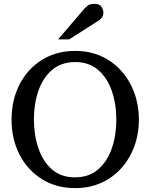

<svg xmlns="http://www.w3.org/2000/svg" viewBox="-20 -948 771 984"><path d="M691.9 -335Q691.9 -262.2 668.7 -198.7Q645.5 -135.3 602.5 -86.9Q559.6 -38.6 499.5 -11.2Q439.5 16.1 366.2 16.1Q268.1 16.1 194.6 -30Q121.1 -76.2 80.1 -155.8Q39.1 -235.4 39.1 -335.9Q39.1 -409.2 61.8 -472.7Q84.5 -536.1 127.4 -584.5Q170.4 -632.8 230.5 -659.9Q290.5 -687 365.2 -687Q439.5 -687 499.5 -659.7Q559.6 -632.3 602.5 -583.7Q645.5 -535.2 668.7 -471.4Q691.9 -407.7 691.9 -335ZM576.2 -334Q576.2 -415.5 552.7 -482.7Q529.3 -549.8 482.7 -589.8Q436 -629.9 366.2 -629.9Q293.9 -629.9 246.8 -589.6Q199.7 -549.3 176.8 -482.4Q153.8 -415.5 153.8 -335.9Q153.8 -255.9 176.8 -188.2Q199.7 -120.6 246.3 -79.8Q293 -39.1 363.8 -39.1Q436 -39.1 482.9 -79.8Q529.8 -120.6 553 -187.7Q576.2 -254.9 576.2 -334ZM509.8 -883.3Q509.8 -869.6 503.4 -859.9Q497.1 -850.1 486.8 -843.3L334.5 -746.1H277.8L410.6 -901.4Q421.9 -914.1 432.4 -921.1Q442.9 -928.2 463.9 -928.2Q489.7 -928.2 499.8 -913.6Q509.8 -898.9 509.8 -883.3Z"/></svg>

Font: Charis
Style: Regular
Weight: 400
Designer: Walt Agee, Miriam Martin, Annie Olsen, Victor Gaultney, Lorna Priest, Alan Ward, Bob Hallissy, Martin Hosken, Sharon Cor
Foundry: SIL Global
Version: Version 7.000